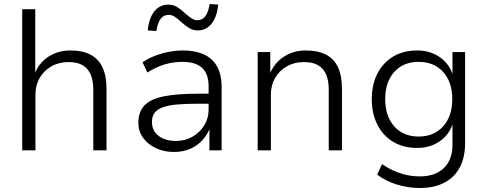

<svg xmlns="http://www.w3.org/2000/svg" viewBox="-20 -751 2434 959"><path d="M91 0V-705H156V-381H153Q174 -437 222 -468Q270 -499 332 -499Q392 -499 432 -478Q472 -457 492 -414.5Q512 -372 512 -308V0H446V-304Q446 -347 433.5 -377.5Q421 -408 394 -424.5Q367 -441 322 -441Q274 -441 236.5 -419.5Q199 -398 178 -361.5Q157 -325 157 -279V0Z M849 8Q799 8 758.5 -11Q718 -30 694.5 -63Q671 -96 671 -137Q671 -193 702 -225Q733 -257 799 -270Q865 -283 970 -283H1035V-233H972Q908 -233 863.5 -229Q819 -225 791.5 -214.5Q764 -204 751.5 -186.5Q739 -169 739 -142Q739 -97 772.5 -72Q806 -47 859 -47Q904 -47 941 -68Q978 -89 1000 -124.5Q1022 -160 1022 -203V-319Q1022 -382 989.5 -412Q957 -442 891 -442Q846 -442 803.5 -429.5Q761 -417 716 -389L692 -440Q720 -459 753.5 -472Q787 -485 823 -492Q859 -499 894 -499Q954 -499 997.5 -479.5Q1041 -460 1064 -419.5Q1087 -379 1087 -315V0H1026V-113H1029Q1016 -79 991.5 -51.5Q967 -24 931 -8Q895 8 849 8ZM761 -596 718 -599Q724 -661 751 -694.5Q778 -728 821 -728Q845 -728 864.5 -716Q884 -704 905 -684Q924 -668 937.5 -659Q951 -650 965 -650Q991 -650 1006 -670.5Q1021 -691 1027 -731L1070 -728Q1064 -667 1037 -633Q1010 -599 968 -599Q944 -599 924 -611.5Q904 -624 883 -643Q865 -660 851 -668.5Q837 -677 823 -677Q797 -677 782 -656.5Q767 -636 761 -596Z M1267 0V-491H1330V-380H1327Q1350 -437 1398 -468Q1446 -499 1508 -499Q1568 -499 1608.5 -478Q1649 -457 1668.5 -414.5Q1688 -372 1688 -308V0H1622V-304Q1622 -347 1609.5 -377.5Q1597 -408 1570 -424.5Q1543 -441 1498 -441Q1450 -441 1412.5 -419.5Q1375 -398 1354 -361.5Q1333 -325 1333 -279V0Z M2077 188Q2018 188 1961.5 170.5Q1905 153 1864 121L1888 69Q1918 89 1948.5 102.5Q1979 116 2011 123Q2043 130 2077 130Q2154 130 2197 88.5Q2240 47 2240 -28V-133H2241Q2224 -78 2176 -45Q2128 -12 2064 -12Q1995 -12 1944 -42.5Q1893 -73 1865 -128Q1837 -183 1837 -256Q1837 -329 1865 -383.5Q1893 -438 1944 -468.5Q1995 -499 2064 -499Q2128 -499 2176.5 -465.5Q2225 -432 2242 -375H2240V-491H2303V-35Q2303 35 2276.5 85Q2250 135 2199.5 161.5Q2149 188 2077 188ZM2071 -69Q2148 -69 2193.5 -120Q2239 -171 2239 -256Q2239 -341 2193.5 -391.5Q2148 -442 2071 -442Q1994 -442 1949 -391.5Q1904 -341 1904 -256Q1904 -171 1949 -120Q1994 -69 2071 -69Z"/></svg>

Font: Nunito Sans 9pt Light
Style: Regular
Weight: 300
Version: Version 3.101;gftools[0.9.27]